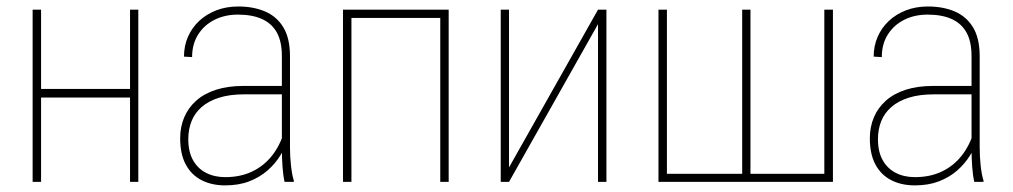

<svg xmlns="http://www.w3.org/2000/svg" viewBox="-20 -558 3108 589"><path d="M386.7 -285.2V-258.8H96.7V-285.2ZM106 -528.3V0H80.1V-528.3ZM404.3 -528.3V0H378.9V-528.3Z M844.7 -99.6V-386.2Q844.7 -430.7 829.1 -458.5Q813.5 -486.3 783.4 -499.8Q753.4 -513.2 710 -513.2Q669.9 -513.2 638.2 -497.3Q606.4 -481.4 587.9 -452.1Q569.3 -422.9 569.3 -382.8L544.4 -384.3Q544.4 -417 556.6 -445.1Q568.8 -473.1 591.1 -493.9Q613.3 -514.6 643.8 -526.4Q674.3 -538.1 710.9 -538.1Q757.3 -538.1 793 -522.9Q828.6 -507.8 849.1 -474.4Q869.6 -440.9 869.6 -385.3V-106Q869.6 -77.1 872.8 -48.8Q876 -20.5 881.3 -4.4V0H853Q848.6 -19 846.7 -46.4Q844.7 -73.7 844.7 -99.6ZM854.5 -294.4 855.5 -268.6H729.5Q684.6 -268.6 652.1 -258.3Q619.6 -248 598.6 -229.7Q577.6 -211.4 567.6 -186.3Q557.6 -161.1 557.6 -131.3Q557.6 -92.8 572 -66.9Q586.4 -41 612.1 -27.8Q637.7 -14.6 670.9 -14.6Q717.8 -14.6 753.9 -32Q790 -49.3 814.7 -80.8Q839.4 -112.3 852.1 -155.3L863.3 -131.3Q855.5 -106 839.8 -80.8Q824.2 -55.7 800.5 -34.9Q776.9 -14.2 744.6 -1.7Q712.4 10.7 670.9 10.7Q629.4 10.7 598.1 -5.4Q566.9 -21.5 549.8 -53.5Q532.7 -85.4 532.7 -133.8Q532.7 -168.9 545.2 -198.2Q557.6 -227.5 582 -249.3Q606.4 -271 642.8 -282.7Q679.2 -294.4 727.1 -294.4Z M1340.3 -528.3V-502.9H1047.9V-528.3ZM1058.1 -528.3V0H1032.2V-528.3ZM1356.4 -528.3V0H1330.6V-528.3Z M1541.5 -44.4 1814.5 -528.3H1840.3V0H1814.5V-483.9L1541.5 0H1516.1V-528.3H1541.5Z M2000 -528.3H2025.9V-24.9H2256.8V-528.3H2282.2V-24.9H2508.8V-528.3H2535.2V0H2000Z M2960.4 -99.6V-386.2Q2960.4 -430.7 2944.8 -458.5Q2929.2 -486.3 2899.2 -499.8Q2869.1 -513.2 2825.7 -513.2Q2785.6 -513.2 2753.9 -497.3Q2722.2 -481.4 2703.6 -452.1Q2685.1 -422.9 2685.1 -382.8L2660.2 -384.3Q2660.2 -417 2672.4 -445.1Q2684.6 -473.1 2706.8 -493.9Q2729 -514.6 2759.5 -526.4Q2790 -538.1 2826.7 -538.1Q2873 -538.1 2908.7 -522.9Q2944.3 -507.8 2964.8 -474.4Q2985.4 -440.9 2985.4 -385.3V-106Q2985.4 -77.1 2988.5 -48.8Q2991.7 -20.5 2997.1 -4.4V0H2968.8Q2964.4 -19 2962.4 -46.4Q2960.4 -73.7 2960.4 -99.6ZM2970.2 -294.4 2971.2 -268.6H2845.2Q2800.3 -268.6 2767.8 -258.3Q2735.4 -248 2714.4 -229.7Q2693.4 -211.4 2683.3 -186.3Q2673.3 -161.1 2673.3 -131.3Q2673.3 -92.8 2687.7 -66.9Q2702.1 -41 2727.8 -27.8Q2753.4 -14.6 2786.6 -14.6Q2833.5 -14.6 2869.6 -32Q2905.8 -49.3 2930.4 -80.8Q2955.1 -112.3 2967.8 -155.3L2979 -131.3Q2971.2 -106 2955.6 -80.8Q2939.9 -55.7 2916.3 -34.9Q2892.6 -14.2 2860.4 -1.7Q2828.1 10.7 2786.6 10.7Q2745.1 10.7 2713.9 -5.4Q2682.6 -21.5 2665.5 -53.5Q2648.4 -85.4 2648.4 -133.8Q2648.4 -168.9 2660.9 -198.2Q2673.3 -227.5 2697.8 -249.3Q2722.2 -271 2758.5 -282.7Q2794.9 -294.4 2842.8 -294.4Z"/></svg>

Font: Roboto Condensed Thin
Style: Regular
Weight: 250
Width: 3
Designer: Christian Robertson
Foundry: Google
Version: Version 3.009; 2024